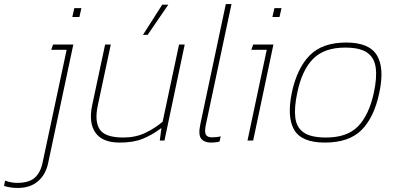

<svg xmlns="http://www.w3.org/2000/svg" viewBox="-144 -694 1960 948"><path d="M213 -610 223 -654H258L248 -610ZM-56 234Q-94 234 -124 224L-119 198Q-102 204 -87 206.5Q-72 209 -60 209Q-1 209 27.5 183.5Q56 158 66 110L185 -448H109L118 -474H218L94 110Q82 168 43.5 201Q5 234 -56 234Z M562 -522 657 -671H687L585 -522ZM447 10Q362 10 327.5 -38.5Q293 -87 311 -174L375 -474H403L339 -174Q322 -95 348.5 -55Q375 -15 465 -15Q525 -15 572.5 -37.5Q620 -60 659 -93L740 -474H768L668 0H645L653 -62Q608 -28 561.5 -9Q515 10 447 10Z M898 10Q865 10 849.5 -9Q834 -28 845 -80L971 -674H999L872 -76Q865 -42 872.5 -29Q880 -16 902 -16Q913 -16 924 -17Q935 -18 946 -21L940 5Q930 8 917.5 9Q905 10 898 10Z M1201 -610 1211 -654H1246L1236 -610ZM1078 0 1173 -448H1097L1106 -474H1206L1106 0Z M1460 10Q1345 10 1308.5 -53Q1272 -116 1297 -237Q1323 -358 1385.5 -421Q1448 -484 1565 -484Q1679 -484 1717 -421Q1755 -358 1729 -237Q1704 -116 1642 -53Q1580 10 1460 10ZM1466 -15Q1570 -15 1624 -70.5Q1678 -126 1702 -237Q1718 -311 1711 -360.5Q1704 -410 1668.5 -434.5Q1633 -459 1560 -459Q1457 -459 1402 -403.5Q1347 -348 1324 -237Q1308 -163 1314 -113.5Q1320 -64 1356 -39.5Q1392 -15 1466 -15Z"/></svg>

Font: Kanit Thin
Style: Italic
Weight: 250
Italic angle: -12°
Designer: Katatrad Team
Foundry: CadsonDemak
Version: Version 2.000; ttfautohint (v1.8.3)